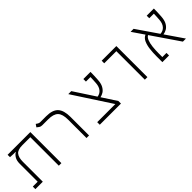

<svg xmlns="http://www.w3.org/2000/svg" viewBox="184 -1587 2561 2561"><g transform="rotate(-45 1465.0 -306.0)"><path d="M505.4 0H457V-537.6H306.2Q219.7 -537.6 187.3 -497.6Q154.8 -457.5 154.8 -376V0H14.6V-48.3H106.4V-385.3Q106.4 -446.8 129.2 -483.6Q151.9 -520.5 180.7 -534.2V-537.6H145.5L76.7 -541V-585.9H505.4Z M1027.3 -350.6V0H979V-346.2Q979 -451.7 936.5 -494.6Q894 -537.6 792.5 -537.6H682.6Q654.3 -537.6 637.5 -549.8Q620.6 -562 606.9 -573.2L633.3 -611.8Q644.5 -603.5 659.7 -594.7Q674.8 -585.9 692.9 -585.9H803.7Q923.3 -585.9 975.3 -529.8Q1027.3 -473.6 1027.3 -350.6Z M1229.5 0V-48.3H1571.3L1221.2 -585.9H1277.8L1474.1 -285.6Q1522 -292 1551.5 -327.9Q1581.1 -363.8 1585.9 -424.3Q1587.9 -451.2 1589.6 -480.2Q1591.3 -509.3 1591.8 -537.6H1505.9V-585.9H1640.6Q1640.6 -547.4 1638.9 -510.5Q1637.2 -473.6 1635.3 -442.9Q1631.3 -375.5 1609.1 -335.7Q1586.9 -295.9 1556.2 -276.9Q1525.4 -257.8 1495.6 -252.9L1628.9 -48.3V0Z M2079.6 0V-537.6H1851.1V-585.9H2127.9V0Z M2797.4 0 2530.3 -390.6Q2502 -375 2486.3 -335Q2470.7 -294.9 2464.4 -237.3Q2458 -179.7 2458 -111.3V-48.3H2536.1V0H2410.2V-111.3Q2410.2 -179.2 2417.7 -242.9Q2425.3 -306.6 2446.8 -353.8Q2468.3 -400.9 2510.7 -418.9L2396.5 -585.9H2453.1L2659.7 -284.7Q2711.9 -288.1 2744.1 -324.5Q2776.4 -360.8 2781.2 -424.3Q2783.2 -451.2 2784.9 -480.2Q2786.6 -509.3 2787.1 -537.6H2700.7V-585.9H2835.9Q2835.9 -547.4 2834.2 -510.5Q2832.5 -473.6 2830.6 -442.9Q2826.2 -372.6 2802.5 -332Q2778.8 -291.5 2746.1 -273.2Q2713.4 -254.9 2682.6 -251.5L2855 0Z"/></g></svg>

Font: Cascadia Code ExtraLight
Style: Regular
Weight: 200
Monospace: yes
Designer: Aaron Bell
Foundry: Saja Typeworks
Version: Version 2407.024; ttfautohint (v1.8.4)